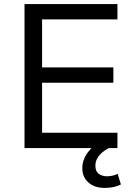

<svg xmlns="http://www.w3.org/2000/svg" viewBox="-20 -725 664 940"><path d="M100 0V-705H555V-630H186V-395H535V-320H186V-75H555V0ZM492 195Q443 195 413 168.5Q383 142 383 98Q383 58 409.5 21.5Q436 -15 481 -37L513 0Q498 7 482.5 19.5Q467 32 457 49Q447 66 447 86Q447 114 463.5 126Q480 138 503 138Q516 138 529 135.5Q542 133 556 126L572 178Q557 186 537 190.5Q517 195 492 195Z"/></svg>

Font: Nunito Sans 9pt
Style: Regular
Weight: 400
Version: Version 3.101;gftools[0.9.27]